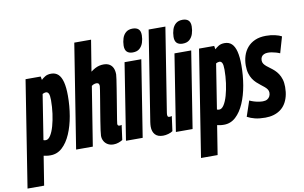

<svg xmlns="http://www.w3.org/2000/svg" viewBox="-142 -950 2127 1345"><g transform="rotate(-10 921.5 -278.0)"><path d="M-48.6 210 70.8 -547H178.6L182.7 -522.3Q192.8 -532.4 210 -543.2Q227.1 -554 253.6 -554Q284.1 -554 303.8 -535.5Q323.4 -517 333.2 -478.7Q342.9 -440.4 342.9 -381.7Q342.9 -308.5 330.9 -238.8Q318.9 -169.1 294.7 -113.2Q270.5 -57.3 234.7 -24.4Q198.8 8.6 150.8 8.6Q134.2 8.6 122.8 6.7Q111.4 4.9 102.5 3L69.5 210ZM136.9 -101.8Q154.7 -101.8 170.2 -125.7Q185.7 -149.6 196.9 -189.2Q208.1 -228.8 214.6 -276.3Q221 -323.8 221 -371Q221 -405.5 214.2 -418.6Q207.4 -431.7 194.9 -431.7Q188.9 -431.7 182.1 -429.5Q175.3 -427.4 170.6 -424.3L120.2 -104.9Q124 -103 128.6 -102.4Q133.2 -101.8 136.9 -101.8Z M648.8 -127.2Q648.8 -119.4 652.6 -115.9Q656.4 -112.4 664.4 -112.4Q667 -112.4 670.7 -113Q674.4 -113.6 678.2 -115.2L664 -9.6Q649.8 -1 633.4 4.5Q617 10 599.6 10Q575.6 10 558.2 -0.1Q540.8 -10.2 531.6 -27.3Q522.4 -44.4 522.4 -64.8Q522.4 -74.8 526.2 -102Q530 -129.2 535.9 -166.7Q541.8 -204.2 548.6 -244.8Q555.4 -285.4 561.3 -321.2Q567.2 -357 571 -381Q574.8 -405 574.8 -409.6Q574.8 -420 570.2 -426.4Q565.6 -432.8 553.4 -432.8Q549 -432.8 543 -431.4Q537 -430 531.2 -427.3Q525.4 -424.6 520 -420.4L452.8 0H334L451.4 -740H570.8L534.8 -518.8Q551.4 -531.4 566.3 -539.2Q581.2 -547 595.9 -550.5Q610.6 -554 625.8 -554Q651.6 -554 668.3 -543.8Q685 -533.6 693.3 -515.1Q701.6 -496.6 701.6 -469.6Q701.6 -462.6 697.8 -436.2Q694 -409.8 687.9 -372.1Q681.8 -334.4 675.2 -293.6Q668.6 -252.8 662.5 -216Q656.4 -179.2 652.6 -155.1Q648.8 -131 648.8 -127.2Z M688.7 0 774.5 -544H893.6L807.5 0ZM870.9 -766Q897.6 -766 912.2 -752.4Q926.7 -738.8 926.4 -709Q926.1 -681.6 918 -656.8Q909.8 -632.1 892.1 -616.6Q874.4 -601.1 843.6 -601.1Q816.5 -601.1 802.1 -615Q787.8 -629 788.1 -658.8Q788.7 -686.9 796.7 -711.3Q804.7 -735.7 822.8 -750.9Q840.8 -766 870.9 -766Z M980.4 -740H1099.5L1007.1 -157.9Q1005.5 -148.7 1004.6 -141.6Q1003.6 -134.5 1003.6 -129.3Q1003.6 -124 1005.1 -120Q1006.5 -116 1009.9 -114.2Q1013.3 -112.4 1018.4 -112.4Q1021.6 -112.4 1025.9 -112.9Q1030.2 -113.3 1034.9 -115.2L1020.7 -9.9Q1008.6 -1 988.9 4.5Q969.1 10 951.7 10Q913.6 10 895 -10.9Q876.4 -31.7 876.4 -67.5Q876.4 -74.6 877.2 -83.1Q878.1 -91.5 879.1 -99.6Z M1043.7 0 1129.5 -544H1248.6L1162.5 0ZM1225.9 -766Q1252.6 -766 1267.2 -752.4Q1281.7 -738.8 1281.4 -709Q1281.1 -681.6 1273 -656.8Q1264.8 -632.1 1247.1 -616.6Q1229.4 -601.1 1198.6 -601.1Q1171.5 -601.1 1157.1 -615Q1142.8 -629 1143.1 -658.8Q1143.7 -686.9 1151.7 -711.3Q1159.7 -735.7 1177.8 -750.9Q1195.8 -766 1225.9 -766Z M1185.4 210 1304.8 -547H1412.6L1416.7 -522.3Q1426.8 -532.4 1444 -543.2Q1461.1 -554 1487.6 -554Q1518.1 -554 1537.8 -535.5Q1557.4 -517 1567.2 -478.7Q1576.9 -440.4 1576.9 -381.7Q1576.9 -308.5 1564.9 -238.8Q1552.9 -169.1 1528.7 -113.2Q1504.5 -57.3 1468.7 -24.4Q1432.8 8.6 1384.8 8.6Q1368.2 8.6 1356.8 6.7Q1345.4 4.9 1336.5 3L1303.5 210ZM1370.9 -101.8Q1388.7 -101.8 1404.2 -125.7Q1419.7 -149.6 1430.9 -189.2Q1442.1 -228.8 1448.6 -276.3Q1455 -323.8 1455 -371Q1455 -405.5 1448.2 -418.6Q1441.4 -431.7 1428.9 -431.7Q1422.9 -431.7 1416.1 -429.5Q1409.3 -427.4 1404.6 -424.3L1354.2 -104.9Q1358 -103 1362.6 -102.4Q1367.2 -101.8 1370.9 -101.8Z M1550.8 -18.6 1587.8 -128Q1601 -121.6 1617.1 -116.5Q1633.2 -111.4 1650 -108.5Q1666.8 -105.6 1681.4 -105.6Q1700.4 -105.6 1712.6 -112.7Q1724.8 -119.8 1730.9 -131.6Q1737 -143.4 1737 -157.2Q1737 -170.4 1729.9 -181.1Q1722.8 -191.8 1711.3 -201.4Q1699.8 -211 1685.8 -221.7Q1671.8 -232.4 1657.8 -245.4Q1643.8 -258.4 1632.3 -275.9Q1620.8 -293.4 1613.7 -317.4Q1606.6 -341.4 1606.6 -373.2Q1606.6 -408.8 1616.8 -441.4Q1627 -474 1648.5 -499.4Q1670 -524.8 1703.1 -539.4Q1736.2 -554 1781.6 -554Q1815.8 -554 1845.3 -547.2Q1874.8 -540.4 1892.2 -530.6L1859 -416Q1846 -421.8 1831.2 -426Q1816.4 -430.2 1802.3 -432.7Q1788.2 -435.2 1774.8 -435.2Q1758 -435.2 1745.9 -429.5Q1733.8 -423.8 1728 -413.5Q1722.2 -403.2 1722.2 -388.8Q1722.2 -375.4 1729.3 -365Q1736.4 -354.6 1747.9 -345Q1759.4 -335.4 1773.4 -325.4Q1787.4 -315.4 1801.2 -302.7Q1815 -290 1826.5 -272.7Q1838 -255.4 1845.1 -232.3Q1852.2 -209.2 1852.2 -178.2Q1852.2 -141 1844.2 -111Q1836.2 -81 1821.6 -58.4Q1807 -35.8 1785.8 -20.7Q1764.6 -5.6 1737.8 2.2Q1711 10 1679.4 10Q1636.2 10 1606.1 2.5Q1576 -5 1550.8 -18.6Z"/></g></svg>

Font: Georama ExtraCondensed Thin
Style: Italic
Weight: 100
Width: 2
Italic angle: -9°
Designer: Jean-Baptiste Levee
Foundry: Production Type
Version: Version 1.001